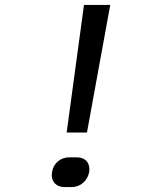

<svg xmlns="http://www.w3.org/2000/svg" viewBox="-20 -750 640 775"><path d="M249 -215H331L425 -730H319ZM240 5H270C305 5 334 -21 340 -56C345 -90 327 -115 289 -115H259C224 -115 195 -90 190 -55C184 -20 205 5 240 5Z"/></svg>

Font: JetBrains Mono
Style: Italic
Weight: 400
Italic angle: -9°
Monospace: yes
Designer: Philipp Nurullin, Konstantin Bulenkov
Foundry: JetBrains
Version: Version 2.305